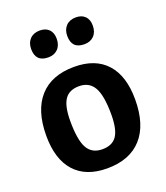

<svg xmlns="http://www.w3.org/2000/svg" viewBox="-129 -771 752 870"><g transform="rotate(-20 247.0 -336.0)"><path d="M164 -682Q192 -682 208 -666Q224 -650 224 -621Q224 -590 206.5 -572Q189 -554 160 -554Q99 -554 99 -616Q99 -646 116.5 -664Q134 -682 164 -682ZM338 -682Q366 -682 382 -666Q398 -650 398 -621Q398 -590 380.5 -572Q363 -554 334 -554Q273 -554 273 -616Q273 -646 290.5 -664Q308 -682 338 -682ZM254 -474Q356 -474 410 -414Q464 -354 464 -241Q464 -119 406 -54.5Q348 10 239 10Q137 10 83 -50Q29 -110 29 -223Q29 -345 87 -409.5Q145 -474 254 -474ZM245 -384Q197 -384 175.5 -352Q154 -320 154 -249Q154 -157 176 -118Q198 -79 248 -79Q296 -79 317.5 -110.5Q339 -142 339 -214Q339 -305 316.5 -344.5Q294 -384 245 -384Z"/></g></svg>

Font: Alegreya Sans
Style: Bold
Weight: 700
Designer: Juan Pablo del Peral
Foundry: Huerta Tipografica
Version: Version 2.007